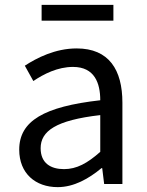

<svg xmlns="http://www.w3.org/2000/svg" viewBox="-20 -756 603 789"><path d="M217 13C284 13 345 -22 397 -65H400L408 0H483V-334C483 -469 428 -557 295 -557C207 -557 131 -518 82 -486L117 -423C160 -452 217 -481 280 -481C369 -481 392 -414 392 -344C161 -318 59 -259 59 -141C59 -43 126 13 217 13ZM243 -61C189 -61 147 -85 147 -147C147 -217 209 -262 392 -283V-132C339 -85 295 -61 243 -61ZM151 -671H446V-736H151Z"/></svg>

Font: Noto Sans CJK HK
Style: Regular
Weight: 400
Designer: Ryoko NISHIZUKA 西塚涼子 (kana, bopomofo & ideographs); Paul D. Hunt (Latin, Greek & Cyrillic); Sandoll Communications 산돌커뮤니
Foundry: Adobe
Version: Version 2.004;hotconv 1.0.118;makeotfexe 2.5.65603